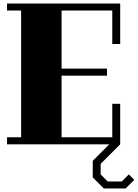

<svg xmlns="http://www.w3.org/2000/svg" viewBox="-20 -820 783 1091"><path d="M743 202 694 251H570L507 188V94L601 0H20V-40H100V-760H20V-800H663V-570H618V-760H330V-430H588V-390H330V-40H618V-230H663V0L552 111V171L592 211H672L712 171Z"/></svg>

Font: Kumar One
Style: Regular
Weight: 400
Designer: Parimal Parmar
Foundry: Indian Type Foundry
Version: Version 1.000;PS 1.000;hotconv 1.0.88;makeotf.lib2.5.647800